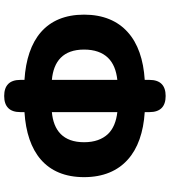

<svg xmlns="http://www.w3.org/2000/svg" viewBox="33 -831 812 918"><g transform="rotate(-90 439.0 -372.0)"><path d="M135 -167C188 -119 266 -92 362 -86V-63C362 -12 388 14 439 14C490 14 516 -12 516 -63V-86C613 -92 691 -119 744 -167C798 -215 828 -285 828 -376C828 -558 709 -649 516 -661V-681C516 -732 490 -758 439 -758C388 -758 362 -732 362 -681V-661C170 -649 51 -558 51 -376C51 -285 81 -215 135 -167ZM257 -262C232 -289 218 -326 218 -376C218 -476 274 -522 362 -530V-373V-217C318 -222 282 -236 257 -262ZM622 -262C597 -236 561 -222 516 -217V-373V-530C605 -522 661 -476 661 -376C661 -326 647 -288 622 -262Z"/></g></svg>

Font: GenSenRounded2 TW H
Style: Regular
Weight: 900
Version: Version 2.100;PS 2.1;hotconv 16.6.51;makeotf.lib2.5.65220 DE